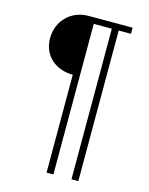

<svg xmlns="http://www.w3.org/2000/svg" viewBox="-128 -792 795 1027"><g transform="rotate(15 270.0 -278.0)"><path d="M64 -544C64 -448 136 -386 232 -386V156H270V-678H370V156H408V-678H476V-712H232C136 -712 64 -640 64 -544Z"/></g></svg>

Font: Old Standard
Style: Regular
Weight: 400
Designer: Alexey Kryukov <alexios@thessalonica.org.ru>
Version: Version 2.0